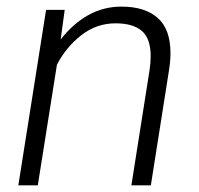

<svg xmlns="http://www.w3.org/2000/svg" viewBox="-20 -558 599 578"><path d="M151.4 -363.3 93.8 0H35.2L118.7 -528.3H174.8L162.6 -439Q198.7 -485.8 244.9 -512Q291 -538.1 345.7 -538.1Q416 -538.1 454.6 -504.2Q493.2 -470.2 493.2 -397.9Q493.2 -374.5 488.8 -346.7L434.1 0H375.5L430.2 -346.7Q433.6 -368.7 433.6 -388.7Q433.6 -442.4 406.7 -465.1Q379.9 -487.8 328.1 -487.8Q270.5 -487.8 224.9 -452.1Q179.2 -416.5 151.4 -363.3Z"/></svg>

Font: Mardoto Light
Style: Italic
Weight: 300
Italic angle: -12°
Designer: Christian Robertson, Vahan Hovhannisyan
Foundry: Google
Version: Version 1.000